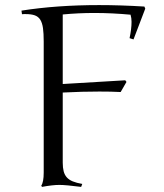

<svg xmlns="http://www.w3.org/2000/svg" viewBox="-20 -731 649 759"><path d="M228 -673.8V-398.9L475.1 -413.6L480 -407.2L457 -367.2Q437.5 -368.2 416.5 -368.7Q395.5 -369.1 372.6 -369.1Q339.4 -369.1 303.5 -368.2Q267.6 -367.2 228 -365.2V-87.9Q228 -67.9 231.7 -53.7Q235.4 -39.6 244.1 -29.8Q252.9 -20 267.8 -13.9Q282.7 -7.8 305.2 -3.9L300.8 7.8Q271 3.9 249.5 2Q228 0 214.4 0Q200.7 0 183.6 2Q166.5 3.9 146 7.8L143.1 2.9Q152.8 -11.2 152.8 -48.8V-566.9Q152.8 -599.1 149.9 -619.9Q147 -640.6 139.2 -653.1Q131.3 -665.5 117.4 -670.4Q103.5 -675.3 81.5 -675.3Q78.1 -675.3 74.5 -675.3Q70.8 -675.3 66.9 -674.8L64.9 -689Q204.1 -710.9 371.6 -710.9Q457 -710.9 550.8 -705.1L554.2 -696.8L507.8 -575.2L492.2 -580.1Q496.1 -598.6 498 -614.3Q500 -629.9 500 -644.8Q500 -659.7 496.1 -672.9Q459.5 -676.3 424.1 -678Q388.7 -679.7 353.5 -679.7Q289.6 -679.7 228 -673.8Z"/></svg>

Font: Junge
Style: Regular
Weight: 400
Designer: Alexei Vanyashin
Foundry: Cyreal (www.cyreal.org)
Version: Version 1.002